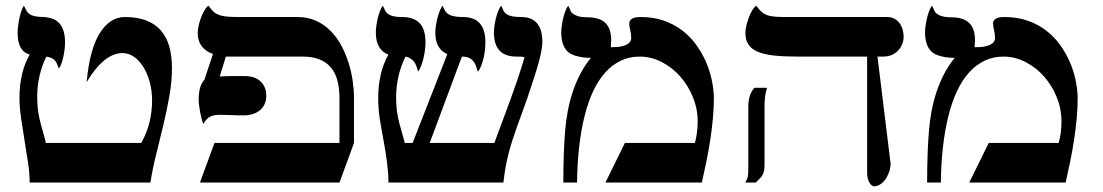

<svg xmlns="http://www.w3.org/2000/svg" viewBox="-20 -637 3849 670"><path d="M83.5 0Q83.5 -31.2 77.9 -69.1Q72.3 -106.9 65.7 -146.5Q59.1 -186 53.5 -224.9Q47.9 -263.7 47.9 -296.9Q47.9 -338.4 56.6 -376.5Q65.4 -414.6 83.5 -446.8Q41.5 -457.5 41.5 -522.5Q41.5 -531.2 43 -544.7Q44.4 -558.1 47.4 -572Q50.3 -585.9 54.4 -598.1Q58.6 -610.4 63.5 -617.2Q68.4 -606.4 72.5 -599.4Q76.7 -592.3 83.3 -587.6Q89.8 -583 100.8 -580.6Q111.8 -578.1 130.4 -577.6Q169.9 -576.2 188.5 -554.2Q207 -532.2 207 -488.3Q207 -479 205.6 -466.3Q204.1 -453.6 201.4 -440.7Q198.7 -427.7 194.8 -416.3Q190.9 -404.8 185.5 -397.9Q181.6 -407.2 178.7 -414.3Q175.8 -421.4 171.4 -426.3Q167 -431.2 160.2 -434.3Q153.3 -437.5 141.6 -439.5Q126 -407.2 117.9 -372.1Q109.9 -336.9 109.9 -300.8Q109.9 -274.9 112.1 -256.6Q114.3 -238.3 118.2 -221.2Q122.1 -204.1 127.7 -185.1Q133.3 -166 140.1 -138.2H473.1Q493.2 -174.8 502 -211.7Q510.7 -248.5 510.7 -286.1Q510.7 -319.8 502.7 -349.9Q494.6 -379.9 480.7 -402.6Q466.8 -425.3 448 -438.5Q429.2 -451.7 407.7 -451.7Q342.8 -451.7 282.2 -350.1Q293 -465.8 328.4 -521.7Q363.8 -577.6 415.5 -577.6Q459.5 -577.6 490.7 -565.4Q522 -553.2 541.7 -530.3Q561.5 -507.3 570.8 -474.4Q580.1 -441.4 580.1 -399.4Q580.1 -352.1 571 -301.5Q562 -251 549.8 -199.7Q537.6 -148.4 524.9 -97.9Q512.2 -47.4 504.9 0Z M1215.3 -138.2 1164.6 0H677.7L728.5 -138.2H1164.6V-293.9Q1164.6 -369.6 1132.1 -404.5Q1099.6 -439.5 1038.1 -439.5H768.1L746.6 -369.6Q751.5 -370.1 756.6 -370.6Q761.7 -371.1 771 -371.3Q780.3 -371.6 794.9 -371.6Q809.6 -371.6 833 -371.6Q870.1 -371.6 889.6 -352.5Q909.2 -333.5 909.2 -302.7Q909.2 -273.4 890.1 -255.1Q871.1 -236.8 836.4 -234.4Q806.6 -234.4 785.6 -235.4Q764.6 -236.3 750 -236.3Q738.3 -236.3 729.5 -235.1Q720.7 -233.9 713.9 -230.2Q707 -226.6 701.2 -220.5Q695.3 -214.4 689 -204.1Q686 -212.9 683.1 -224.4Q680.2 -235.8 678 -247.6Q675.8 -259.3 674.6 -270.3Q673.3 -281.2 673.3 -288.6Q673.3 -337.9 693.4 -358.9L723.1 -448.7Q669.9 -467.8 669.9 -522Q669.9 -531.7 672.9 -545.9Q675.8 -560.1 680.9 -574Q686 -587.9 692.9 -599.9Q699.7 -611.8 707.5 -617.2Q715.8 -605.5 723.4 -597.9Q731 -590.3 741.5 -585.9Q752 -581.5 767.8 -579.6Q783.7 -577.6 809.1 -577.6H1018.1Q1054.2 -577.6 1083 -564.5Q1111.8 -551.3 1133.8 -529.1Q1155.8 -506.8 1171.1 -478Q1186.5 -449.2 1196.3 -418Q1206.1 -386.7 1210.7 -355Q1215.3 -323.2 1215.3 -295.9Z M1705.1 -138.2Q1719.7 -177.7 1733.4 -214.4Q1747.1 -251 1760.3 -286.9Q1773.4 -322.8 1785.9 -359.6Q1798.3 -396.5 1810.5 -437Q1806.2 -439 1799.6 -439.2Q1793 -439.5 1782.7 -439.5Q1703.6 -439.5 1703.6 -522.9Q1703.6 -532.2 1705.3 -545.7Q1707 -559.1 1710.4 -572.8Q1713.9 -586.4 1718.5 -598.4Q1723.1 -610.4 1729 -617.2Q1733.4 -606.9 1737.3 -599.4Q1741.2 -591.8 1748.3 -587.2Q1755.4 -582.5 1767.1 -580.1Q1778.8 -577.6 1798.8 -577.6Q1835.9 -577.6 1854.2 -555.4Q1872.6 -533.2 1872.6 -491.7Q1872.6 -477.5 1869.4 -460.2Q1866.2 -442.9 1859.9 -419.4Q1853.5 -396 1843.5 -365.2Q1833.5 -334.5 1819.8 -293.5Q1812.5 -272.5 1803.5 -248Q1794.4 -223.6 1785.4 -198.2Q1776.4 -172.9 1768.3 -148.2Q1760.3 -123.5 1754.9 -102.1Q1749 -79.6 1744.4 -54.2Q1739.7 -28.8 1736.8 0H1335.4Q1335.4 -17.1 1334.2 -34.2Q1333 -51.3 1330.6 -69.8Q1328.1 -88.4 1325 -108.9Q1321.8 -129.4 1317.4 -152.8Q1313.5 -174.3 1310.3 -192.1Q1307.1 -210 1304.7 -226.3Q1302.2 -242.7 1301 -259.8Q1299.8 -276.9 1299.8 -296.9Q1299.8 -338.4 1308.6 -376.5Q1317.4 -414.6 1335.4 -446.3Q1291.5 -462.9 1291.5 -523.9Q1291.5 -533.2 1293.2 -546.4Q1294.9 -559.6 1298.1 -573Q1301.3 -586.4 1305.9 -598.4Q1310.5 -610.4 1315.9 -617.2Q1320.3 -606.9 1324.5 -599.4Q1328.6 -591.8 1335.7 -587.2Q1342.8 -582.5 1353.8 -580.1Q1364.7 -577.6 1382.3 -577.6Q1405.3 -577.6 1420.9 -571.5Q1436.5 -565.4 1446.3 -554Q1456.1 -542.5 1460.4 -526.1Q1464.8 -509.8 1464.8 -488.8Q1464.8 -478 1463.1 -463.6Q1461.4 -449.2 1458 -434.8Q1454.6 -420.4 1449.7 -407.5Q1444.8 -394.5 1439 -386.7Q1437 -393.6 1434.6 -401.9Q1432.1 -410.2 1427.5 -417.7Q1422.9 -425.3 1415 -431.2Q1407.2 -437 1395 -439.5Q1378.9 -407.2 1370.6 -370.8Q1362.3 -334.5 1362.3 -297.9Q1362.3 -272.9 1364.5 -254.6Q1366.7 -236.3 1370.6 -219.2Q1374.5 -202.1 1380.1 -183.3Q1385.7 -164.6 1392.6 -138.2H1419.9L1541 -448.2Q1499 -465.8 1499 -523.9Q1499 -533.2 1501 -546.4Q1502.9 -559.6 1506.3 -573.2Q1509.8 -586.9 1514.4 -598.9Q1519 -610.8 1524.4 -617.2Q1528.8 -606.9 1533.2 -599.4Q1537.6 -591.8 1545.2 -587.2Q1552.7 -582.5 1564.5 -580.1Q1576.2 -577.6 1595.2 -577.6Q1673.8 -577.6 1673.8 -489.7Q1673.8 -478 1672.4 -463.6Q1670.9 -449.2 1667.5 -434.8Q1664.1 -420.4 1659.2 -407.5Q1654.3 -394.5 1647.5 -386.7Q1644.5 -397 1641.1 -406.5Q1637.7 -416 1631.8 -423.3Q1626 -430.7 1616.5 -435.1Q1606.9 -439.5 1591.8 -439.5L1479.5 -138.2H1705.1Z M2471.2 -297.9Q2471.2 -259.8 2467.5 -221.4Q2463.9 -183.1 2458 -145.5Q2452.1 -107.9 2444.6 -71.5Q2437 -35.2 2429.2 0H2092.8L2160.6 -138.2H2404.8Q2414.6 -172.9 2414.6 -212.9Q2414.6 -257.3 2397.9 -298.1Q2381.3 -338.9 2353.5 -370.4Q2325.7 -401.9 2288.8 -420.7Q2252 -439.5 2211.9 -439.5Q2176.3 -439.5 2146.5 -425.3Q2116.7 -411.1 2092.3 -384.3Q2044.4 -331.1 2019.5 -230.5Q1995.1 -130.4 1993.7 0H1945.8Q1945.8 -55.7 1947.5 -100.8Q1949.2 -146 1952.1 -181.6Q1955.1 -217.3 1961.7 -251.5Q1968.3 -285.6 1979 -317.6Q1989.7 -349.6 2005.1 -379.2Q2020.5 -408.7 2042 -435.1Q2026.9 -435.1 2012.7 -437Q1998.5 -439 1982.4 -444.3Q1960 -452.1 1949.2 -472.4Q1938.5 -492.7 1938.5 -523.4Q1938.5 -532.2 1940.2 -545.7Q1941.9 -559.1 1945.1 -572.8Q1948.2 -586.4 1952.9 -598.6Q1957.5 -610.8 1962.9 -617.2Q1966.8 -609.9 1969.2 -603.8Q1971.7 -597.7 1973.6 -594.7Q1978 -588.4 1991.7 -582.5Q2005.4 -576.7 2029.3 -576.7Q2072.3 -576.7 2092.5 -556.9Q2112.8 -537.1 2112.8 -497.1Q2112.8 -490.2 2111.3 -472.2Q2119.6 -472.2 2131.8 -472.9Q2144 -473.6 2155.3 -476.8Q2166.5 -480 2174.6 -486.6Q2182.6 -493.2 2182.6 -504.9Q2182.6 -519 2179.2 -532Q2175.8 -544.9 2175.8 -555.2Q2175.8 -565.4 2185.1 -571.5Q2194.3 -577.6 2215.8 -577.6Q2259.8 -577.6 2295.9 -565.2Q2332 -552.7 2360.1 -531.2Q2388.2 -509.8 2408.7 -481.7Q2429.2 -453.6 2442.9 -422.6Q2456.5 -391.6 2463.4 -359.4Q2470.2 -327.1 2471.2 -297.9Z M2656.7 -330.6Q2647.9 -306.2 2647.9 -266.6V-65.9Q2647.9 -51.8 2646.5 -43Q2645 -34.2 2641.6 -27.6Q2638.2 -21 2632.3 -14.9Q2626.5 -8.8 2617.2 0H2580.6Q2584.5 -6.3 2586.7 -11.5Q2588.9 -16.6 2589.4 -20.5Q2591.3 -28.3 2591.3 -50.3V-265.1Q2591.3 -288.1 2597.2 -304.4Q2603 -320.8 2612.8 -330.6ZM3005.9 -439.5H2765.1Q2716.8 -439.5 2681.9 -443.1Q2647 -446.8 2624.5 -456.3Q2602.1 -465.8 2591.6 -481.7Q2581.1 -497.6 2581.1 -522.5Q2581.1 -532.2 2584.2 -546.1Q2587.4 -560.1 2592.5 -574.2Q2597.7 -588.4 2604.5 -600.1Q2611.3 -611.8 2619.1 -617.2Q2627.4 -605.5 2635 -597.9Q2642.6 -590.3 2653.1 -585.7Q2663.6 -581.1 2679.7 -579.3Q2695.8 -577.6 2721.2 -577.6H3076.7Q3090.3 -577.6 3101.1 -571.8Q3111.8 -565.9 3118.9 -556.2Q3126 -546.4 3129.6 -534.2Q3133.3 -522 3133.3 -508.8Q3133.3 -496.1 3128.7 -483.9Q3124 -471.7 3115 -461.7Q3106 -451.7 3092.8 -445.6Q3079.6 -439.5 3062 -439.5H3042L3087.9 -65.4Q3087.4 -49.3 3082 -34.9Q3076.7 -20.5 3068.6 -9.8Q3060.5 1 3050.5 7.1Q3040.5 13.2 3030.8 13.2Q3021.5 13.2 3013.7 0Q3005.9 -13.2 3005.9 -35.2Z M3740.7 -297.9Q3740.7 -259.8 3737.1 -221.4Q3733.4 -183.1 3727.5 -145.5Q3721.7 -107.9 3714.1 -71.5Q3706.5 -35.2 3698.7 0H3362.3L3430.2 -138.2H3674.3Q3684.1 -172.9 3684.1 -212.9Q3684.1 -257.3 3667.5 -298.1Q3650.9 -338.9 3623 -370.4Q3595.2 -401.9 3558.3 -420.7Q3521.5 -439.5 3481.4 -439.5Q3445.8 -439.5 3416 -425.3Q3386.2 -411.1 3361.8 -384.3Q3314 -331.1 3289.1 -230.5Q3264.6 -130.4 3263.2 0H3215.3Q3215.3 -55.7 3217 -100.8Q3218.8 -146 3221.7 -181.6Q3224.6 -217.3 3231.2 -251.5Q3237.8 -285.6 3248.5 -317.6Q3259.3 -349.6 3274.7 -379.2Q3290 -408.7 3311.5 -435.1Q3296.4 -435.1 3282.2 -437Q3268.1 -439 3252 -444.3Q3229.5 -452.1 3218.8 -472.4Q3208 -492.7 3208 -523.4Q3208 -532.2 3209.7 -545.7Q3211.4 -559.1 3214.6 -572.8Q3217.8 -586.4 3222.4 -598.6Q3227.1 -610.8 3232.4 -617.2Q3236.3 -609.9 3238.8 -603.8Q3241.2 -597.7 3243.2 -594.7Q3247.6 -588.4 3261.2 -582.5Q3274.9 -576.7 3298.8 -576.7Q3341.8 -576.7 3362.1 -556.9Q3382.3 -537.1 3382.3 -497.1Q3382.3 -490.2 3380.9 -472.2Q3389.2 -472.2 3401.4 -472.9Q3413.6 -473.6 3424.8 -476.8Q3436 -480 3444.1 -486.6Q3452.1 -493.2 3452.1 -504.9Q3452.1 -519 3448.7 -532Q3445.3 -544.9 3445.3 -555.2Q3445.3 -565.4 3454.6 -571.5Q3463.9 -577.6 3485.4 -577.6Q3529.3 -577.6 3565.4 -565.2Q3601.6 -552.7 3629.6 -531.2Q3657.7 -509.8 3678.2 -481.7Q3698.7 -453.6 3712.4 -422.6Q3726.1 -391.6 3732.9 -359.4Q3739.7 -327.1 3740.7 -297.9Z"/></svg>

Font: Cardo
Style: Bold
Weight: 700
Designer: David J. Perry
Foundry: David J. Perry
Version: Version 1.0011